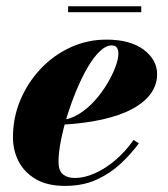

<svg xmlns="http://www.w3.org/2000/svg" viewBox="-20 -600 552 630"><path d="M193 10Q136 10 98.2 -11.8Q60.5 -33.5 41.5 -69.8Q22.5 -106 22.5 -150Q22.5 -213.5 46.5 -271Q70.5 -328.5 112.8 -373.5Q155 -418.5 210.5 -444.2Q266 -470 329 -470Q407.5 -470 451.5 -437Q495.5 -404 495.5 -356.5Q495.5 -322 475 -293.2Q454.5 -264.5 414.5 -242.8Q374.5 -221 315 -207.8Q255.5 -194.5 176.5 -190.5V-205.5Q208.5 -207.5 237.5 -225Q266.5 -242.5 290.2 -269Q314 -295.5 331.5 -324.8Q349 -354 358.8 -380.5Q368.5 -407 368.5 -424Q368.5 -435.5 363.8 -443.2Q359 -451 346.5 -451Q327.5 -451 307 -431.2Q286.5 -411.5 267 -377.8Q247.5 -344 230.5 -303Q213.5 -262 200.2 -219Q187 -176 179.5 -137Q172 -98 172 -70Q172 -39.5 186.8 -27.8Q201.5 -16 225.5 -16Q256.5 -16 291 -31.2Q325.5 -46.5 358.5 -74.5Q391.5 -102.5 418.5 -141L435.5 -129.5Q410.5 -95.5 376.5 -63.5Q342.5 -31.5 297.5 -10.8Q252.5 10 193 10ZM203.5 -560V-579.5H443.5V-560Z"/></svg>

Font: Bodoni Moda 11pt ExtraBold
Style: Italic
Weight: 800
Italic angle: -13°
Version: Version 2.004